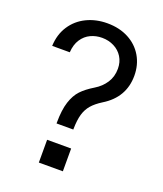

<svg xmlns="http://www.w3.org/2000/svg" viewBox="-136 -827 780 917"><g transform="rotate(20 253.5 -368.5)"><path d="M186.1 -208.8Q186.4 -273.8 199.6 -314.3Q212.7 -354.8 235.8 -379.3Q258.9 -403.8 298.3 -427.6Q332 -447.8 352.1 -478.7Q372.2 -509.6 372.2 -549.7Q372.2 -583.8 356.2 -609.6Q340.2 -635.3 312.5 -649.3Q284.8 -663.4 251.4 -663.4Q220.5 -663.4 193.7 -650.9Q166.9 -638.5 149.3 -611.9Q131.7 -585.2 129.3 -545.5H39.8Q42.3 -604.4 70.7 -647.7Q99.1 -691.1 146.3 -714.1Q193.5 -737.2 251.4 -737.2Q312.9 -737.2 359.6 -712.5Q406.2 -687.9 431.8 -644.2Q457.4 -600.5 457.4 -545.5Q457.4 -434.7 358 -374.3Q325.6 -354 307.4 -332.9Q289.1 -311.8 280.5 -282.5Q272 -253.2 271.3 -208.8V-204.5H186.1ZM292.6 0H170.5V-115.8H292.6Z"/></g></svg>

Font: Riot Sans
Style: Regular
Weight: 400
Designer: Rasmus Andersson
Foundry: rsms
Version: Version 4.001